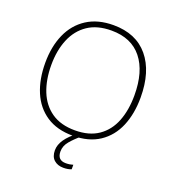

<svg xmlns="http://www.w3.org/2000/svg" viewBox="-164 -852 1087 1197"><g transform="rotate(20 379.5 -253.5)"><path d="M696 -358Q696 -250 661 -167Q626 -84 555.5 -37Q485 10 379 10Q274 10 203.5 -37Q133 -84 98 -167Q63 -250 63 -359Q63 -467 99.5 -549.5Q136 -632 208 -678.5Q280 -725 384 -725Q534 -725 615 -627.5Q696 -530 696 -358ZM103 -359Q103 -261 133 -186Q163 -111 224.5 -68.5Q286 -26 380 -26Q474 -26 535 -68Q596 -110 625.5 -184.5Q655 -259 655 -358Q655 -515 585.5 -602Q516 -689 384 -689Q289 -689 227 -647Q165 -605 134 -530.5Q103 -456 103 -359ZM341 128Q341 186 397 186Q411 186 423.5 184Q436 182 445 179V209Q435 213 422 215.5Q409 218 392 218Q354 218 330 196.5Q306 175 306 133Q306 96 331 60Q356 24 404 -12L428 0Q394 28 367.5 59.5Q341 91 341 128Z"/></g></svg>

Font: Noto Sans ExtraLight
Style: Regular
Weight: 200
Designer: Monotype Design Team
Foundry: Monotype Imaging Inc.
Version: Version 2.007